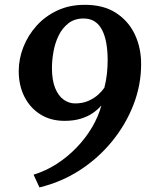

<svg xmlns="http://www.w3.org/2000/svg" viewBox="-20 -771 630 815"><path d="M147.5 24.5 122.5 -29.5Q174.5 -45.5 220.8 -75.2Q267 -105 305.2 -144.8Q343.5 -184.5 370.5 -230.2Q397.5 -276 410.5 -323.5Q395.5 -306 373.8 -291Q352 -276 322.2 -267Q292.5 -258 254 -258Q195.5 -258 151.8 -285.2Q108 -312.5 83.8 -360.2Q59.5 -408 59.5 -469Q59.5 -521 79.2 -571.2Q99 -621.5 135.5 -662Q172 -702.5 223.5 -726.5Q275 -750.5 339 -750.5Q418.5 -751 472 -716.5Q525.5 -682 552.5 -624.5Q579.5 -567 579 -497.5Q579 -410.5 546.8 -327Q514.5 -243.5 456.5 -172Q398.5 -100.5 319.8 -49.2Q241 2 147.5 24.5ZM298.5 -332Q331 -332 355.5 -343Q380 -354 396.8 -369.2Q413.5 -384.5 423 -398.5Q430.5 -428 433.8 -457.5Q437 -487 437 -515.5Q437 -554 431.5 -586.2Q426 -618.5 414 -642.5Q402 -666.5 382.5 -679.5Q363 -692.5 335 -692.5Q296.5 -692.5 270.5 -672.2Q244.5 -652 229 -620.2Q213.5 -588.5 207 -551.8Q200.5 -515 200.5 -482.5Q200.5 -430.5 214.2 -397Q228 -363.5 250.5 -347.8Q273 -332 298.5 -332Z"/></svg>

Font: Merriweather 24pt
Style: Bold Italic
Weight: 700
Italic angle: -7.8°
Designer: Eben Sorkin
Foundry: Eben Sorkin
Version: Version 2.101